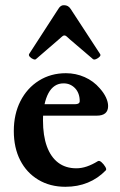

<svg xmlns="http://www.w3.org/2000/svg" viewBox="-20 -706 462 737"><path d="M231 11Q172 11 127 -16Q82 -43 57.5 -91Q33 -139 33 -203Q33 -268 58.5 -318Q84 -368 129.5 -396.5Q175 -425 233 -425Q271 -425 305 -410Q339 -395 363 -367Q379 -349 387 -331.5Q395 -314 395 -299Q395 -262 351 -262H110V-306H268Q286 -306 286 -318Q286 -333 281.5 -345.5Q277 -358 268.5 -367Q260 -376 249 -381Q238 -386 224 -386Q205 -386 190.5 -376.5Q176 -367 166 -348.5Q156 -330 150.5 -303.5Q145 -277 145 -244Q145 -185 160 -144Q175 -103 203.5 -81.5Q232 -60 273 -60Q293 -60 313.5 -67Q334 -74 355 -87Q361 -91 369.5 -83.5Q378 -76 384 -66Q390 -56 386 -52Q356 -21 317 -5Q278 11 231 11ZM118 -479Q115 -476 107.5 -479Q100 -482 94.5 -488Q89 -494 92 -499L204 -672Q213 -687 226 -686Q242 -686 251 -672L364 -499Q368 -494 362 -488Q356 -482 348.5 -479Q341 -476 337 -479L248 -555Q241 -561 236.5 -565.5Q232 -570 227 -570Q223 -570 218.5 -566Q214 -562 206 -555Z"/></svg>

Font: Junicode VF
Style: Regular
Weight: 400
Designer: Peter S. Baker
Version: Version 2.213